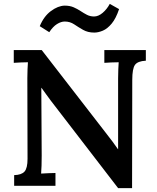

<svg xmlns="http://www.w3.org/2000/svg" viewBox="-20 -958 809 990"><path d="M589 12 242 -439Q231 -454 218.5 -471Q206 -488 194 -505H193L195 -156Q195 -99 192 -63Q209 -64 231 -65Q253 -66 266 -66V0H53V-55Q91 -56 106.5 -73.5Q122 -91 122 -139L121 -555Q121 -579 122 -601Q123 -623 124 -637Q108 -637 86 -636Q64 -635 51 -634V-700H195L524 -275Q545 -248 560.5 -227.5Q576 -207 588 -189H589V-553Q589 -578 590 -601Q591 -624 592 -637Q576 -637 553.5 -636Q531 -635 518 -634V-700H732V-645Q690 -643 676 -623.5Q662 -604 662 -546L661 12ZM594 -911Q578 -863 556 -836.5Q534 -810 510.5 -800Q487 -790 466 -790Q433 -790 408.5 -804Q384 -818 362.5 -832.5Q341 -847 314 -847Q295 -847 274 -834Q253 -821 234 -792L185 -823Q206 -874 242.5 -901Q279 -928 313 -929Q340 -929 359.5 -920.5Q379 -912 395.5 -901Q412 -890 428.5 -881.5Q445 -873 465 -873Q487 -873 509 -891.5Q531 -910 546 -938Z"/></svg>

Font: Lora SemiBold
Style: Regular
Weight: 600
Designer: Olga Karpushina, Alexei Vanyashin (Cyrillic)
Foundry: Cyreal
Version: Version 3.011; ttfautohint (v1.8.4.7-5d5b)